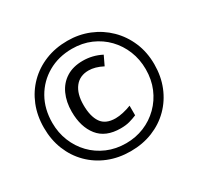

<svg xmlns="http://www.w3.org/2000/svg" viewBox="-155 -910 1142 1106"><g transform="rotate(-30 416.0 -357.0)"><path d="M416 10Q336 10 269 -17Q202 -44 152.5 -93.5Q103 -143 76 -210Q49 -277 49 -357Q49 -437 76 -504Q103 -571 152.5 -620.5Q202 -670 269 -697Q336 -724 416 -724Q492 -724 558.5 -697Q625 -670 675.5 -620.5Q726 -571 754.5 -504Q783 -437 783 -357Q783 -277 756 -210Q729 -143 679.5 -93.5Q630 -44 563 -17Q496 10 416 10ZM416 -43Q480 -43 536 -66Q592 -89 635 -131.5Q678 -174 702 -231Q726 -288 726 -357Q726 -422 703 -479Q680 -536 638.5 -579Q597 -622 540.5 -646.5Q484 -671 416 -671Q326 -671 255.5 -630.5Q185 -590 145 -519.5Q105 -449 105 -357Q105 -292 128 -235Q151 -178 192.5 -135Q234 -92 291 -67.5Q348 -43 416 -43ZM431 -133Q332 -133 283 -194.5Q234 -256 234 -357Q234 -422 257 -472.5Q280 -523 325 -551.5Q370 -580 435 -580Q500 -580 558 -550L529 -489Q479 -515 436 -515Q377 -515 344.5 -473Q312 -431 312 -357Q312 -281 340.5 -239.5Q369 -198 435 -198Q458 -198 486.5 -204.5Q515 -211 540 -221V-157Q516 -147 491 -140Q466 -133 431 -133Z"/></g></svg>

Font: Noto Sans Thai Looped
Style: Regular
Weight: 400
Designer: Sasikarn Vongin, Ben Mitchell
Foundry: The Fontpad Ltd
Version: Version 1.001; ttfautohint (v1.8.4.7-5d5b)